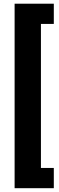

<svg xmlns="http://www.w3.org/2000/svg" viewBox="-20 -847 318 1033"><path d="M269.5 -718.3H200.2V56.6H269.5V165.5H58.6V-827.1H269.5Z"/></svg>

Font: RobotoDraft
Style: Bold
Weight: 700
Version: Version 2.001150; 2014